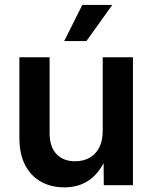

<svg xmlns="http://www.w3.org/2000/svg" viewBox="-20 -766 630 794"><path d="M245.6 8.8Q190.9 8.8 148.9 -14.9Q106.9 -38.6 83.5 -84.2Q60.1 -129.9 60.1 -195.8V-529.3H185.1V-215.3Q185.1 -159.7 213.1 -129.4Q241.2 -99.1 290.5 -99.1Q323.7 -99.1 349.4 -113Q375 -127 389.9 -155Q404.8 -183.1 404.8 -225.1V-529.3H529.8V0H409.2L408.2 -132.8H426.3Q401.9 -63 356.9 -27.1Q312 8.8 245.6 8.8ZM245.6 -596.2 320.3 -745.6H444.3L337.4 -596.2Z"/></svg>

Font: Inter 24pt SemiBold
Style: Regular
Weight: 600
Designer: Rasmus Andersson
Foundry: rsms
Version: Version 4.001;git-66647c0bb